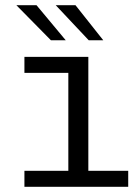

<svg xmlns="http://www.w3.org/2000/svg" viewBox="-20 -719 540 739"><path d="M74 0V-61.5H243V-438.5H74V-500H320V-61.5H473.5V0ZM321.5 -564 194.5 -699H270.5L377.5 -564ZM176 -564 43 -699H120.5L233 -564Z"/></svg>

Font: Trispace Thin Light
Style: Regular
Weight: 300
Version: Version 1.210